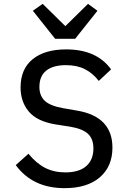

<svg xmlns="http://www.w3.org/2000/svg" viewBox="-20 -967 680 999"><path d="M62 -108 128 -167Q169 -117 215 -93.5Q261 -70 320 -70Q391 -70 428.5 -102.5Q466 -135 466 -195Q466 -244 438 -270.5Q410 -297 344 -308L267 -320Q172 -336 129.5 -387Q87 -438 87 -512Q87 -608 150 -659Q213 -710 324 -710Q483 -710 558 -606L494 -546Q463 -586 422 -607Q381 -628 323 -628Q256 -628 220.5 -599.5Q185 -571 185 -515Q185 -469 213 -442.5Q241 -416 309 -404L384 -391Q565 -359 565 -199Q565 -101 499.5 -44.5Q434 12 316 12Q150 12 62 -108ZM267 -765 151 -911 202 -947 320 -831 438 -947 487 -911 371 -765Z"/></svg>

Font: Writer
Style: Regular
Weight: 400
Monospace: yes
Designer: Mike Abbink, Paul van der Laan, Pieter van Rosmalen
Foundry: Bold Monday
Version: Version 2.001 2020